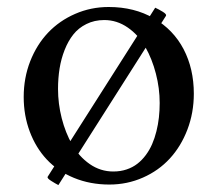

<svg xmlns="http://www.w3.org/2000/svg" viewBox="-20 -517 616 546"><path d="M47.4 -241.2Q47.4 -295.4 65.9 -342.8Q84.5 -390.1 116.7 -424.1Q148.9 -458 193.6 -477.5Q238.3 -497.1 289.1 -497.1Q362.3 -497.1 417.7 -464.8Q473.1 -432.6 502.2 -377Q531.2 -321.3 531.2 -250.5Q531.2 -196.3 512.9 -148.4Q494.6 -100.6 462.9 -66.2Q431.2 -31.7 386.5 -12Q341.8 7.8 291 7.8Q236.3 7.8 190.2 -11.2Q144 -30.3 113 -63.5Q82 -96.7 64.7 -142.6Q47.4 -188.5 47.4 -241.2ZM115.7 -14.6 421.4 -495.1Q432.1 -490.2 443.1 -483.4Q454.1 -476.6 452.1 -472.2L146 9.3Q140.6 6.3 136.7 4.2Q132.8 2 126.5 -2Q120.1 -5.9 117.2 -9Q114.3 -12.2 115.7 -14.6ZM145 -264.2Q145 -222.2 155.5 -180.9Q166 -139.6 185.3 -105.7Q204.6 -71.8 235.1 -50.5Q265.6 -29.3 302.2 -29.3Q322.8 -29.3 340.1 -35.2Q357.4 -41 370.6 -51.3Q383.8 -61.5 394.5 -75.9Q405.3 -90.3 412.6 -107.2Q419.9 -124 424.8 -143.6Q429.7 -163.1 431.9 -183.1Q434.1 -203.1 434.1 -224.1Q434.1 -266.1 423.3 -307.6Q412.6 -349.1 393.3 -383.3Q374 -417.5 343.3 -438.7Q312.5 -460 276.4 -460Q248.5 -460 225.8 -448.7Q203.1 -437.5 188.5 -418.9Q173.8 -400.4 163.8 -375Q153.8 -349.6 149.4 -322Q145 -294.4 145 -264.2Z"/></svg>

Font: Crimson
Style: Regular
Weight: 400
Version: Version 0.8